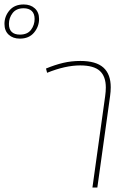

<svg xmlns="http://www.w3.org/2000/svg" viewBox="-139 -840 605 860"><path d="M357 -449Q357 -430 354 -409L297 0H275L332 -409Q335 -430 335 -448Q335 -498 308 -522.5Q281 -547 220 -547Q154 -547 72 -514L67 -533Q108 -550 144.5 -558.5Q181 -567 221 -567Q291 -567 324 -537.5Q357 -508 357 -449ZM-119 -733Q-119 -767 -96.5 -793.5Q-74 -820 -33 -820Q-2 -820 17 -802.5Q36 -785 36 -755Q36 -721 13.5 -694Q-9 -667 -50 -667Q-81 -667 -100 -684.5Q-119 -702 -119 -733ZM16 -755Q16 -779 3 -791Q-10 -803 -33 -803Q-66 -803 -82.5 -781.5Q-99 -760 -99 -733Q-99 -709 -86.5 -697Q-74 -685 -50 -685Q-16 -685 0 -706.5Q16 -728 16 -755Z"/></svg>

Font: FiraGO Thin
Style: Italic
Weight: 100
Italic angle: -8°
Designer: bBox Type GmbH
Foundry: bBox Type GmbH
Version: Version 1.001